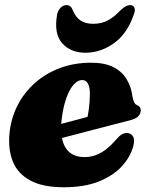

<svg xmlns="http://www.w3.org/2000/svg" viewBox="-20 -736 600 770"><path d="M118.5 -210.5Q118.5 -210.5 135 -215Q151.5 -219.5 178.2 -226.5Q205 -233.5 235.8 -241.8Q266.5 -250 296 -257.8Q325.5 -265.5 346.5 -271.5L326.5 -249.5Q332.5 -269.5 336.2 -297.5Q340 -325.5 340.5 -359.5Q340.5 -386 332.8 -400.5Q325 -415 309.5 -415Q296 -415 282.8 -403.8Q269.5 -392.5 258.2 -371Q247 -349.5 238.8 -319Q230.5 -288.5 226.5 -250Q220 -179.5 243.5 -142.8Q267 -106 319 -106Q344.5 -106 366 -114.5Q387.5 -123 406.5 -138Q425.5 -153 442 -172Q457.5 -190.5 467.8 -196.8Q478 -203 490.5 -202.5Q504.5 -202 513 -189.5Q521.5 -177 514.5 -149.5Q503 -106.5 468.5 -69Q434 -31.5 376.2 -8.2Q318.5 15 235 15Q153 15 102.8 -11.5Q52.5 -38 32.2 -86.5Q12 -135 18 -201Q24 -261.5 50.2 -313Q76.5 -364.5 119.8 -403Q163 -441.5 220.2 -463Q277.5 -484.5 345.5 -484.5Q400.5 -484.5 435.2 -466.5Q470 -448.5 488.2 -417.8Q506.5 -387 511.5 -347.5Q513.5 -336 517.5 -327Q521.5 -318 528.5 -315Q536 -312 540.2 -307Q544.5 -302 544.5 -293.5Q544.5 -281 535 -270.2Q525.5 -259.5 499.5 -253Q475.5 -247 439 -237.5Q402.5 -228 360 -217Q317.5 -206 275.8 -195Q234 -184 199.5 -175Q165 -166 144.2 -160.5Q123.5 -155 123.5 -155ZM354 -640.5Q387 -640.5 413 -654.5Q439 -668.5 464.5 -696Q485.5 -715.5 501 -715.5Q515 -715.5 519.2 -705Q523.5 -694.5 516.5 -677.5Q490.5 -601 437 -562.8Q383.5 -524.5 323 -524.5Q263 -524.5 229.2 -562.8Q195.5 -601 209 -677.5Q212.5 -694.5 223 -705Q233.5 -715.5 247 -715.5Q264 -715.5 271.5 -696Q283 -667 303 -653.8Q323 -640.5 354 -640.5Z"/></svg>

Font: Fraunces Black
Style: Italic
Weight: 900
Italic angle: -16°
Version: Version 1.000;[b76b70a41]